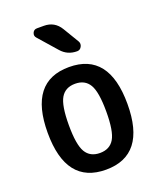

<svg xmlns="http://www.w3.org/2000/svg" viewBox="-143 -853 786 950"><g transform="rotate(-20 250.0 -378.0)"><path d="M325.2 -402.8Q301.8 -442.4 250 -442.4Q198.2 -442.4 174.8 -402.8Q151.4 -363.3 151.4 -260.3Q151.4 -157.2 174.8 -117.7Q198.2 -78.1 250 -78.1Q301.8 -78.1 325.2 -117.7Q348.6 -157.2 348.6 -260.3Q348.6 -363.3 325.2 -402.8ZM460 -260.3Q460 9.8 250 9.8Q40 9.8 40 -260.3Q40 -530.3 250 -530.3Q460 -530.3 460 -260.3ZM203.1 -764.6Q259.8 -764.6 289.1 -715.8L338.9 -632.8Q346.7 -619.1 338.9 -604.5Q331.1 -589.8 315.4 -589.8Q264.6 -589.8 232.4 -627L148.4 -722.7Q137.7 -734.4 144 -749.5Q150.4 -764.6 167 -764.6Z"/></g></svg>

Font: Rounded Mgen+ 1m medium
Style: Regular
Weight: 500
Designer: [Source Han Sans]
Ryoko NISHIZUKA  (kana & ideographs); Paul D. Hunt (Latin, Greek & Cyrillic); Wenlong ZHANG  (bopomofo
Version: Version 1.059.20150602